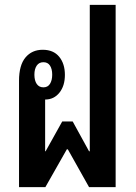

<svg xmlns="http://www.w3.org/2000/svg" viewBox="-20 -767 557 787"><path d="M58 -436Q58 -500 84.5 -531.5Q111 -563 155 -563Q199 -563 222.5 -534.5Q246 -506 246 -460Q246 -415 223.5 -387Q201 -359 165 -359V-147H167L235 -269H278L345 -147H348V-747H454V0H345L258 -155H254L166 0H58ZM158 -409Q176 -409 185 -423.5Q194 -438 194 -461Q194 -484 185 -498Q176 -512 158 -512Q140 -512 130.5 -498Q121 -484 121 -461Q121 -437 130.5 -423Q140 -409 158 -409Z"/></svg>

Font: Noto Sans Thai Looped ExtraCondensed SemiBold
Style: Regular
Weight: 600
Width: 2
Designer: Sasikarn Vongin, Ben Mitchell
Foundry: The Fontpad Ltd
Version: Version 1.001; ttfautohint (v1.8.4.7-5d5b)